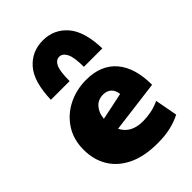

<svg xmlns="http://www.w3.org/2000/svg" viewBox="-241 -927 1037 1037"><g transform="rotate(-45 277.5 -408.0)"><path d="M361 -132Q390 -132 422.5 -138Q455 -144 489 -160L513 -31Q476 -12 432.5 -2Q389 8 333 8Q232 8 163.5 -25Q95 -58 60 -116Q25 -174 25 -250Q25 -328 62.5 -386Q100 -444 163 -476Q226 -508 302 -508Q415 -508 475 -437.5Q535 -367 535 -237L237 -199Q270 -132 361 -132ZM221 -291 378 -324Q374 -356 356 -371.5Q338 -387 311 -387Q271 -387 247.5 -359.5Q224 -332 221 -291ZM91 -566Q95 -702 149 -763Q203 -824 287 -824Q371 -824 425.5 -762Q480 -700 484 -566H343Q343 -640 327.5 -669.5Q312 -699 287 -699Q262 -699 248 -670Q234 -641 234 -566Z"/></g></svg>

Font: Paytone One
Style: Regular
Weight: 400
Designer: Vernon Adams
Foundry: Vernon Adams
Version: Version 1.002; ttfautohint (v1.8.4.7-5d5b);gftools[0.9.23]